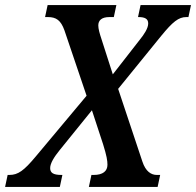

<svg xmlns="http://www.w3.org/2000/svg" viewBox="-72 -734 770 754"><path d="M-52 0H163L173 -47H169C136 -47 125 -56 125 -74C125 -93 141 -118 162 -144L289 -301L333 -167C347 -122 350 -103 350 -87C350 -62 332 -47 296 -47H287L277 0H547L557 -47H544C522 -47 500 -60 487 -100L392 -385L561 -593C606 -648 629 -667 660 -667H668L678 -714H480L470 -667H472C497 -667 510 -660 510 -642C510 -623 494 -599 477 -578L371 -442L327 -579C319 -603 314 -621 314 -634C314 -654 327 -667 358 -667H375L385 -714H115L105 -667H116C149 -667 167 -654 181 -615L268 -358L68 -119C22 -64 -1 -47 -35 -47H-42Z"/></svg>

Font: Noto Serif Condensed SemiBold
Style: Italic
Weight: 600
Width: 3
Italic angle: -12°
Designer: Monotype Design Team
Foundry: Monotype Imaging Inc.
Version: Version 2.014